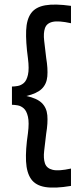

<svg xmlns="http://www.w3.org/2000/svg" viewBox="-20 -629 360 852"><path d="M295 196Q224 208 181 201Q138 194 118 165.5Q98 137 95.5 86.5Q93 36 104 -38Q110 -85 104 -111Q98 -137 85.5 -148Q73 -159 58.5 -161.5Q44 -164 33 -164V-245Q44 -245 58.5 -247.5Q73 -250 85.5 -260.5Q98 -271 104 -297Q110 -323 104 -370Q94 -444 96 -493.5Q98 -543 118 -570.5Q138 -598 181 -605.5Q224 -613 295 -603V-526Q240 -538 213.5 -532Q187 -526 179.5 -504Q172 -482 176 -448.5Q180 -415 185 -372Q193 -324 190 -290Q187 -256 165.5 -235Q144 -214 97 -203Q144 -193 165.5 -172Q187 -151 190 -117.5Q193 -84 185 -36Q180 7 176 40.5Q172 74 179.5 96Q187 118 213.5 124.5Q240 131 295 119Z"/></svg>

Font: Darker Grotesque Light SemiBold
Style: Regular
Weight: 600
Version: Version 1.000;gftools[0.9.28]